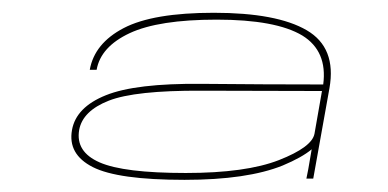

<svg xmlns="http://www.w3.org/2000/svg" viewBox="-20 -702 623 308"><path d="M471.5 -415.5 474.5 -430.5 480 -462.5Q464.5 -449.5 433.5 -436.5Q376.5 -413.5 276 -413.5Q169 -413.5 128.8 -434Q88.5 -454.5 95.5 -493.5Q102 -530 149.8 -549.2Q197.5 -568.5 303.5 -567.5Q406.5 -566.5 498.5 -566.5Q505.5 -620 465 -645Q422.5 -670.5 327.5 -670.5Q234.5 -670.5 188 -648.8Q141.5 -627 135 -590H124Q131.5 -632.5 178.5 -657Q225.5 -681.5 323 -681.5Q424 -681.5 472 -653.5Q520 -625.5 508.5 -560.5L482.5 -415.5ZM484.5 -487.5 496.5 -556Q416 -556 303 -556.5Q196.5 -557 154.5 -540.5Q112.5 -524 107 -493.5Q101 -458.5 139.8 -441.5Q178.5 -424.5 278 -424.5Q374.5 -424.5 427.5 -445.2Q480.5 -466 484.5 -487.5Z"/></svg>

Font: Anybody UltraExpanded Thin
Style: Italic
Weight: 100
Width: 9
Italic angle: -10°
Designer: Tyler Finck
Foundry: Etcetera Type Company
Version: Version 1.010; ttfautohint (v1.8.3) -l 8 -r 50 -G 200 -x 14 